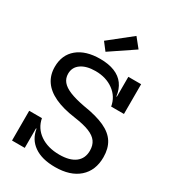

<svg xmlns="http://www.w3.org/2000/svg" viewBox="-239 -1139 1143 1274"><g transform="rotate(30 333.0 -502.0)"><path d="M388 10Q287.5 10 227.8 -31.8Q168 -73.5 156 -149.5H134L152 -228Q165.5 -157 224.8 -116.2Q284 -75.5 372.5 -75.5Q451.5 -75.5 493.8 -107.8Q536 -140 536 -200Q536 -241 516.5 -268.2Q497 -295.5 454 -312.8Q411 -330 339 -340Q243.5 -353 180.8 -382.5Q118 -412 86.8 -457.8Q55.5 -503.5 55.5 -565.5Q55.5 -658 118.5 -710Q181.5 -762 291.5 -762Q356 -762 402 -743.5Q448 -725 474.5 -688.8Q501 -652.5 508 -599.5H530L511.5 -524Q499.5 -593.5 442.8 -635Q386 -676.5 305 -676.5Q235.5 -676.5 195.2 -648.2Q155 -620 155 -570.5Q155 -536 175.5 -511Q196 -486 240 -468Q284 -450 354 -437Q455 -421.5 516.8 -393Q578.5 -364.5 607 -319Q635.5 -273.5 635.5 -207Q635.5 -105 570.2 -47.5Q505 10 388 10ZM54.5 0V-228H152V0ZM511.5 -524V-752H609.5V-524ZM422.5 -1014 479.5 -943 297 -820 252 -878.5Z"/></g></svg>

Font: Hepta Slab Medium
Style: Regular
Weight: 500
Designer: Michael LaGattuta
Foundry: Michael LaGattuta
Version: Version 1.102